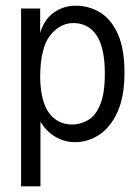

<svg xmlns="http://www.w3.org/2000/svg" viewBox="-20 -487 490 674"><path d="M54 167V-457H121V-371Q135 -419 169 -443Q203 -467 246 -467Q292 -467 331 -443.5Q370 -420 393.5 -368Q417 -316 417 -232Q417 -148 392.5 -94Q368 -40 328.5 -14Q289 12 244 12Q206 12 174 -7Q142 -26 122 -60V167ZM233 -50Q262 -50 288.5 -65Q315 -80 331.5 -119Q348 -158 348 -229Q348 -317 320.5 -360.5Q293 -404 242 -406Q193 -408 157 -364Q121 -320 121 -213Q123 -129 153 -89.5Q183 -50 233 -50Z"/></svg>

Font: Inconsolata SemiCondensed
Style: Regular
Weight: 400
Width: 4
Monospace: yes
Designer: Raph Levien, Cyreal, Brenton Simpson
Foundry: Raph Levien, Cyreal, Google
Version: Version 3.001; ttfautohint (v1.8.2.53-6de2)